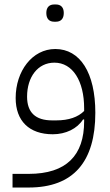

<svg xmlns="http://www.w3.org/2000/svg" viewBox="-20 -598 491 858"><path d="M222 -501H230C251 -501 265 -513 265 -540C265 -566 251 -578 230 -578H222C201 -578 187 -566 187 -540C187 -513 201 -501 222 -501ZM36 240H108C309 240 406 124 406 -94C406 -273 338 -379 227 -379C124 -379 50 -280 50 -160C50 -58 110 2 216 2C274 2 325 -23 351 -64H356V-56C356 96 277 179 108 179H36ZM231 -60H213C138 -60 101 -96 101 -166C101 -254 149 -318 223 -318C305 -318 356 -236 356 -114V-102C329 -75 288 -60 231 -60Z"/></svg>

Font: IBM Plex Arabic Light
Style: Regular
Weight: 300
Designer: Mike Abbink, Paul van der Laan, Pieter van Rosmalen, Wael Morcos, Khajak Apelian
Foundry: Bold Monday
Version: Version 1.0